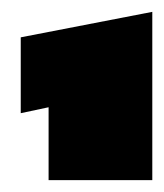

<svg xmlns="http://www.w3.org/2000/svg" viewBox="-20 -674 277 324"><path d="M62 -370V-493L15 -483V-611L237 -654V-370Z"/></svg>

Font: Kanit Black
Style: Regular
Weight: 900
Designer: Katatrad Team
Foundry: CadsonDemak
Version: Version 2.000; ttfautohint (v1.8.3)